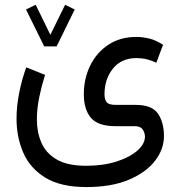

<svg xmlns="http://www.w3.org/2000/svg" viewBox="-20 -526 746 793"><path d="M162.6 -334.5 87.4 -486.8 127.4 -506.3 188 -382.3 249 -506.3 288.6 -486.8 213.9 -334.5ZM336.4 246.6Q231 246.6 167.7 208Q104.5 169.4 76.4 105.2Q48.3 41 48.3 -35.6Q48.3 -87.4 59.1 -141.8Q69.8 -196.3 88.4 -248L166 -216.8Q151.9 -171.9 142.1 -124.5Q132.3 -77.1 132.3 -32.7Q132.3 20 151.1 63.5Q169.9 106.9 214.4 132.8Q258.8 158.7 336.4 158.7Q405.8 158.7 460.4 141.4Q515.1 124 546.9 96.4Q578.6 68.8 578.6 38.1Q578.6 22.5 569.3 8.8Q560.1 -4.9 535.6 -4.9H456.5Q384.3 -4.9 355.2 -39.8Q326.2 -74.7 326.2 -136.7Q326.2 -201.2 352.5 -255.1Q378.9 -309.1 427.7 -341.3Q476.6 -373.5 543.5 -373.5Q568.8 -373.5 596.9 -366.7Q625 -359.9 653.3 -340.8L625.5 -266.6Q586.9 -286.1 543.5 -286.1Q481.4 -286.1 446.5 -242.7Q411.6 -199.2 411.6 -136.7Q411.6 -113.8 420.9 -103.3Q430.2 -92.8 458.5 -92.8H540.5Q607.9 -92.8 632.6 -56.4Q657.2 -20 657.2 36.1Q657.2 90.3 620.1 138.4Q583 186.5 511.5 216.6Q439.9 246.6 336.4 246.6Z"/></svg>

Font: Vazirmatn UI NL
Style: Regular
Weight: 400
Designer: Saber Rastikerdar
Foundry: Saber Rastikerdar
Version: Version 33.003